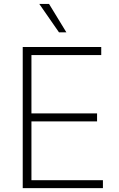

<svg xmlns="http://www.w3.org/2000/svg" viewBox="-20 -970 613 990"><path d="M97.2 0V-727.5H502V-686H142.1V-385.3H480.5V-344.2H142.1V-41H510.7V0ZM284.2 -803.2 182.6 -949.7H232.9L322.3 -803.2Z"/></svg>

Font: Inter Tight ExtraLight
Style: Regular
Weight: 250
Designer: Rasmus Andersson
Foundry: rsms
Version: Version 3.004